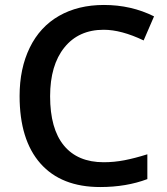

<svg xmlns="http://www.w3.org/2000/svg" viewBox="-20 -744 674 774"><path d="M559 -581 601 -678Q509 -724 399 -724Q295 -724 218 -680Q141 -636 100 -552Q59 -468 59 -357Q59 -180 143 -85Q227 10 384 10Q489 10 574 -22V-122Q523 -106 481.5 -98Q440 -90 398 -90Q293 -90 237.5 -157.5Q182 -225 182 -356Q182 -481 239.5 -552.5Q297 -624 398 -624Q469 -624 559 -581Z"/></svg>

Font: OpenSansMMV
Style: Semibold
Weight: 600
Designer: Steve Matteson
Foundry: Ascender Corporation
Version: Version 6.000